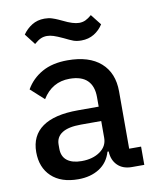

<svg xmlns="http://www.w3.org/2000/svg" viewBox="-87 -841 749 921"><g transform="rotate(-10 287.5 -380.5)"><path d="M267 -666Q239 -679 222 -684.5Q205 -690 190 -690Q173 -690 159 -683.5Q145 -677 128 -662L87 -715Q105 -741 131.5 -757.5Q158 -774 193 -774Q213 -774 228.5 -769Q244 -764 257.5 -758Q271 -752 277 -749Q325 -725 354 -725Q371 -725 385 -731.5Q399 -738 415 -752L456 -700Q439 -673 412 -656.5Q385 -640 350 -640Q327 -640 311 -646Q295 -652 267 -666ZM43 -150Q43 -230 101.5 -271.5Q160 -313 275 -313H376V-360Q376 -413 347.5 -441Q319 -469 261 -469Q176 -469 129 -393L64 -452Q92 -501 142.5 -529.5Q193 -558 267 -558Q372 -558 428.5 -508Q485 -458 485 -368V-89H543V0H483Q439 0 413.5 -25Q388 -50 386 -91V-93H380Q365 -41 322.5 -14Q280 13 220 13Q136 13 89.5 -31Q43 -75 43 -150ZM376 -161V-243H277Q216 -243 185.5 -223.5Q155 -204 155 -167V-147Q155 -109 180 -89.5Q205 -70 251 -70Q305 -70 340.5 -95Q376 -120 376 -161Z"/></g></svg>

Font: IBM Plex Sans JP Medium
Style: Regular
Weight: 500
Designer: Mike Abbink; Paul van der Laan; Pieter van Rosmalen; Wujin Sim; Yejin Wi; Jinhee Kim; Boomi Park; Yona Kim; Kichan Ma
Foundry: Sandoll Inc.
Version: Version 1.001